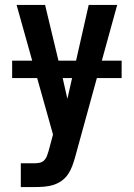

<svg xmlns="http://www.w3.org/2000/svg" viewBox="-20 -540 540 775"><path d="M64 215V119H121Q131 119 141.5 116.5Q152 114 159 106.5Q166 99 169.5 89.5Q173 80 176 70L194 3L130 -225H29V-295H110L47 -520H162L216 -295H287L338 -520H453L391 -295H471V-225H371L283 95Q278 113 271.5 130.5Q265 148 254.5 163.5Q244 179 228.5 190Q213 201 195 206.5Q177 212 158.5 213.5Q140 215 121 215ZM252 -141 271 -225H233Z"/></svg>

Font: Iosevka SS18
Style: Bold
Weight: 700
Monospace: yes
Designer: Belleve Invis
Foundry: Belleve Invis
Version: Version 25.1.1; ttfautohint (v1.8.4)